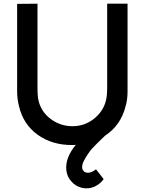

<svg xmlns="http://www.w3.org/2000/svg" viewBox="-20 -770 784 1040"><path d="M560.5 -750H670.9V-274.9Q670.9 -230.5 660.6 -195.8Q634.8 -91.3 549.8 -35.6Q541 -27.3 527.3 -14.2Q513.7 -1 506.8 5.9Q500 12.7 491.5 21.5Q482.9 30.3 477.3 36.4Q471.7 42.5 467.8 47.9Q438 89.4 428.2 114.7Q419.9 143.1 432.1 155.3Q439.9 164.6 452.6 165.5Q465.3 166.5 477.3 161.1Q489.3 155.8 500 147L541.5 200.2Q524.4 225.1 492.7 240.7Q458.5 255.9 422.9 247.1Q387.2 238.3 364.7 210.4Q343.8 187.5 339.6 153.6Q335.4 119.6 348.1 85.4Q361.8 48.8 390.6 14.6Q384.3 15.6 373 15.6Q262.7 16.6 183.8 -40.3Q105 -97.2 82.5 -196.8Q72.8 -234.9 72.8 -274.9V-749L183.1 -750V-294.9Q183.1 -244.6 189.5 -221.7Q205.1 -161.6 256.6 -124Q308.1 -86.4 373 -86.4Q438 -86.4 489 -126.7Q540 -167 554.2 -227.1Q560.5 -252 560.5 -294.9Z"/></svg>

Font: Manrope3 Semibold
Style: Regular
Weight: 600
Width: 4
Designer: Mikhail Sharanda
Foundry: Mikhail Sharanda
Version: Version 3.000;PS 003.000;hotconv 1.0.88;makeotf.lib2.5.64775